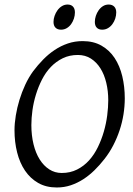

<svg xmlns="http://www.w3.org/2000/svg" viewBox="-20 -811 585 846"><path d="M457 -369.1Q457 -410.2 448.2 -446.5Q439.5 -482.9 422.4 -510Q405.3 -537.1 380.4 -553Q355.5 -568.8 323.2 -568.8Q286.1 -568.8 256.6 -554.4Q227.1 -540 204.1 -516.1Q181.2 -492.2 165 -460.4Q148.9 -428.7 138.4 -394.5Q127.9 -360.4 123 -325.4Q118.2 -290.5 118.2 -259.8Q118.2 -214.4 127.7 -175.5Q137.2 -136.7 154.8 -108.6Q172.4 -80.6 197 -64.7Q221.7 -48.8 252 -48.8Q289.6 -48.8 319.6 -64Q349.6 -79.1 372.3 -104.2Q395 -129.4 411.1 -162.4Q427.2 -195.3 437.5 -231Q447.8 -266.6 452.4 -302.5Q457 -338.4 457 -369.1ZM529.8 -377.9Q529.8 -343.3 524.2 -307.6Q518.6 -272 507.1 -237.3Q495.6 -202.6 478.8 -170.2Q461.9 -137.7 439.9 -109.9Q419.4 -83.5 396.2 -60.8Q373 -38.1 346.9 -21.2Q320.8 -4.4 291.7 5.4Q262.7 15.1 230 15.1Q183.1 15.1 148.2 -4.9Q113.3 -24.9 90.1 -59.3Q66.9 -93.8 55.4 -139.6Q43.9 -185.5 43.9 -236.8Q43.9 -267.6 49.6 -302Q55.2 -336.4 65.7 -370.8Q76.2 -405.3 91.3 -437.7Q106.4 -470.2 126 -497.1Q146.5 -524.4 170.2 -548.6Q193.8 -572.8 220.9 -590.8Q248 -608.9 278.8 -619.4Q309.6 -629.9 344.2 -629.9Q392.1 -629.9 427.2 -609.9Q462.4 -589.8 485.1 -555.4Q507.8 -521 518.8 -475.1Q529.8 -429.2 529.8 -377.9ZM310.1 -756.3Q310.1 -742.7 305.7 -729.2Q301.3 -715.8 293.5 -704.8Q285.6 -693.8 274.2 -687Q262.7 -680.2 249 -680.2Q233.4 -680.2 224.6 -689Q215.8 -697.8 215.8 -714.4Q215.8 -727.5 220.5 -741Q225.1 -754.4 233.2 -765.6Q241.2 -776.9 252.7 -783.9Q264.2 -791 277.8 -791Q293 -791 301.5 -782Q310.1 -772.9 310.1 -756.3ZM492.2 -756.3Q492.2 -742.7 487.8 -729.2Q483.4 -715.8 475.3 -704.8Q467.3 -693.8 455.8 -687Q444.3 -680.2 430.2 -680.2Q415 -680.2 406.5 -689Q397.9 -697.8 397.9 -714.4Q397.9 -727.5 402.3 -741Q406.7 -754.4 414.6 -765.6Q422.4 -776.9 433.6 -783.9Q444.8 -791 459 -791Q474.1 -791 483.2 -782Q492.2 -772.9 492.2 -756.3Z"/></svg>

Font: Gentium Plus Eur
Style: Italic
Weight: 400
Italic angle: -8°
Designer: J. Victor Gaultney, Annie Olsen, Iska Routamaa, Becca Hirsbrunner
Foundry: SIL International
Version: Version 5.000